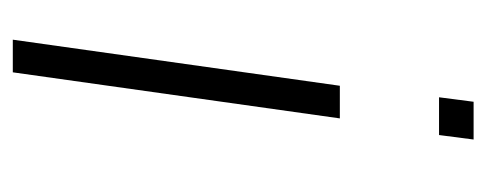

<svg xmlns="http://www.w3.org/2000/svg" viewBox="-250 -510 760 300"><g transform="rotate(90 130.0 -360.0)"><path d="M139 -720 132 -666H191L198 -720ZM42 0H93L165 -511H114Z"/></g></svg>

Font: Chivo Light
Style: Italic
Weight: 300
Italic angle: -8°
Designer: Hector Gatti
Foundry: Omnibus-Type
Version: Version 1.003;PS 001.003;hotconv 1.0.70;makeotf.lib2.5.58329